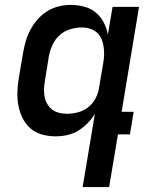

<svg xmlns="http://www.w3.org/2000/svg" viewBox="-20 -548 640 783"><path d="M253 -84Q275 -84 298 -90Q321 -96 339.5 -110.5Q358 -125 369.5 -146.5Q381 -168 384 -191L401 -291Q404 -308 404.5 -325Q405 -342 402.5 -358.5Q400 -375 393.5 -390Q387 -405 375 -415.5Q363 -426 347 -431Q331 -436 313 -436Q290 -436 265.5 -428.5Q241 -421 222.5 -404Q204 -387 193.5 -363.5Q183 -340 179 -317L163 -217Q160 -201 159.5 -184.5Q159 -168 162 -152.5Q165 -137 173 -123.5Q181 -110 193 -101Q205 -92 220.5 -88Q236 -84 253 -84ZM317 215 367 -84Q354 -63 336.5 -45Q319 -27 298 -14.5Q277 -2 253.5 3Q230 8 207 8Q178 8 151 0.5Q124 -7 104 -24.5Q84 -42 72 -66.5Q60 -91 55 -118Q50 -145 51 -174Q52 -203 57 -232L74 -332Q78 -356 85 -380Q92 -404 104 -426.5Q116 -449 133.5 -469Q151 -489 173 -502.5Q195 -516 219.5 -522Q244 -528 268 -528Q296 -528 323 -521Q350 -514 370 -497.5Q390 -481 402.5 -457.5Q415 -434 420 -407L439 -520H547L476 -92H525L510 0H461L425 215Z"/></svg>

Font: Iosevka SmBd Ex Obl
Style: Regular
Weight: 600
Width: 7
Italic angle: -9°
Monospace: yes
Designer: Belleve Invis
Foundry: Belleve Invis
Version: Version 32.5.0; ttfautohint (v1.8.4)